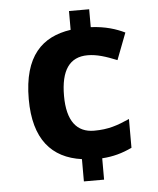

<svg xmlns="http://www.w3.org/2000/svg" viewBox="-53 -769 677 824"><g transform="rotate(-5 286.0 -357.0)"><path d="M362 -647V-724H275V-643C152 -625 70 -549 70 -362C70 -189 146 -104 275 -86V10H362V-82C409 -85 449 -96 491 -116V-240C439 -217 400 -203 338 -203C264 -203 222 -254 222 -363C222 -473 260 -528 338 -528C378 -528 417 -515 464 -496L508 -611C471 -629 425 -644 362 -647Z"/></g></svg>

Font: Noto Sans Javanese
Style: Bold
Weight: 700
Designer: Monotype Design Team
Foundry: Monotype Imaging Inc.
Version: Version 2.005